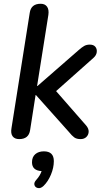

<svg xmlns="http://www.w3.org/2000/svg" viewBox="-20 -732 556 1020"><path d="M82 7Q58 7 47 -8Q36 -23 41 -51L138 -664Q145 -712 196 -712Q219 -712 230 -696.5Q241 -681 237 -653L177 -275H179L398 -466Q415 -481 427.5 -488Q440 -495 457 -495Q477 -495 486.5 -483.5Q496 -472 494 -455Q492 -438 476 -424L278 -248L438 -65Q452 -48 451 -31.5Q450 -15 438.5 -4Q427 7 408 7Q387 7 374.5 -2Q362 -11 346 -31L171 -227H169L140 -41Q133 7 82 7ZM211 256Q196 270 181.5 267Q167 264 163 251Q159 238 174 222Q193 201 201 177Q150 174 150 130Q150 102 167.5 87Q185 72 213 72Q266 72 266 124Q266 159 250.5 196Q235 233 211 256Z"/></svg>

Font: Nunito SemiBold
Style: Italic
Weight: 600
Italic angle: -9°
Designer: Vernon Adams
Foundry: Vernon Adams
Version: Version 3.601; ttfautohint (v1.8.2.53-6de2)